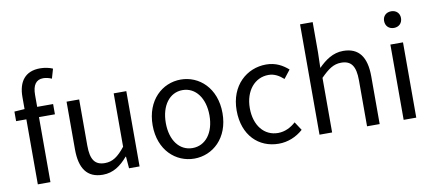

<svg xmlns="http://www.w3.org/2000/svg" viewBox="-72 -1080 3074 1364"><g transform="rotate(-10 1464.5 -398.0)"><path d="M107 0H198V-469H313V-543H198V-629C198 -699 223 -736 275 -736C294 -736 316 -731 336 -722L356 -791C331 -802 298 -809 265 -809C157 -809 107 -740 107 -630V-543L33 -538V-469H107Z M575 13C650 13 704 -26 755 -85H758L765 0H841V-543H750V-158C698 -93 659 -66 603 -66C531 -66 501 -109 501 -210V-543H410V-199C410 -61 461 13 575 13Z M1235 13C1368 13 1487 -91 1487 -271C1487 -452 1368 -557 1235 -557C1102 -557 983 -452 983 -271C983 -91 1102 13 1235 13ZM1235 -63C1141 -63 1078 -146 1078 -271C1078 -396 1141 -481 1235 -481C1329 -481 1393 -396 1393 -271C1393 -146 1329 -63 1235 -63Z M1844 13C1909 13 1971 -12 2020 -56L1980 -117C1946 -86 1902 -63 1852 -63C1752 -63 1684 -146 1684 -271C1684 -396 1756 -481 1855 -481C1898 -481 1931 -461 1963 -433L2010 -493C1971 -527 1922 -557 1851 -557C1712 -557 1589 -452 1589 -271C1589 -91 1700 13 1844 13Z M2139 0H2230V-394C2285 -449 2323 -477 2379 -477C2451 -477 2482 -434 2482 -332V0H2573V-344C2573 -483 2521 -557 2407 -557C2333 -557 2277 -516 2227 -466L2230 -578V-796H2139Z M2746 0H2837V-543H2746ZM2792 -655C2828 -655 2853 -679 2853 -716C2853 -751 2828 -775 2792 -775C2756 -775 2731 -751 2731 -716C2731 -679 2756 -655 2792 -655Z"/></g></svg>

Font: Source Han Sans HK
Style: Regular
Weight: 400
Designer: Ryoko NISHIZUKA 西塚涼子 (kana, bopomofo & ideographs); Paul D. Hunt (Latin, Greek & Cyrillic); Sandoll Communications 산돌커뮤니
Foundry: Adobe
Version: Version 2.000;hotconv 1.0.107;makeotfexe 2.5.65593